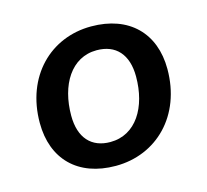

<svg xmlns="http://www.w3.org/2000/svg" viewBox="-80 -590 746 691"><g transform="rotate(-15 292.5 -244.0)"><path d="M271 10C423 10 540 -105 540 -279C540 -413 455 -498 314 -498C162 -498 46 -383 46 -210C46 -75 130 10 271 10ZM274 -78C204 -78 162 -123 162 -206C162 -320 216 -410 311 -410C382 -410 424 -365 424 -282C424 -168 370 -78 274 -78Z"/></g></svg>

Font: SN Pro Semibold
Style: Italic
Weight: 600
Italic angle: -9°
Designer: Tobias Whetton
Foundry: Supernotes
Version: Version 1.001;Glyphs 3.2 (3249)